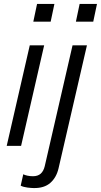

<svg xmlns="http://www.w3.org/2000/svg" viewBox="-20 -740 512 974"><path d="M14 0 131 -510H204L87 0ZM149 -630 168 -720H256L237 -630ZM151 214Q140 214 119.5 211.5Q99 209 85 202L98 144Q105 148 118.5 151Q132 154 147 154Q172 154 186.5 141Q201 128 207 103L348 -510H421L277 114Q266 161 235 188Q204 215 151 214ZM365 -630 384 -720H472L453 -630Z"/></svg>

Font: Instrument Sans SemiCondensed
Style: Italic
Weight: 400
Width: 4
Italic angle: -13°
Designer: Rodrigo Fuenzalida
Foundry: fragTYPE
Version: Version 1.000;gftools[0.9.28]